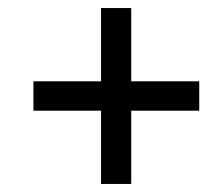

<svg xmlns="http://www.w3.org/2000/svg" viewBox="-20 -596 555 477"><path d="M231 -139V-321H63V-394H231V-576H306V-394H475V-321H306V-139Z"/></svg>

Font: Noto Serif SemiCondensed ExtraBold
Style: Italic
Weight: 800
Width: 4
Italic angle: -12°
Designer: Monotype Design Team
Foundry: Monotype Imaging Inc.
Version: Version 2.014; ttfautohint (v1.8.4.7-5d5b)